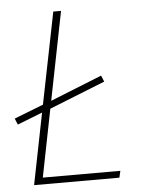

<svg xmlns="http://www.w3.org/2000/svg" viewBox="-52 -700 543 740"><g transform="rotate(-5 220.0 -330.0)"><path d="M8 -238 -2 -262 111 -306 182 -660H212L144 -318L344 -398L354 -374L138 -288L86 -26H386L380 0H50L105 -276Z"/></g></svg>

Font: Source Sans 3 ExtraLight ExtraLight
Style: Italic
Weight: 250
Italic angle: -11°
Version: Version 3.052;hotconv 1.1.0;makeotfexe 2.6.0